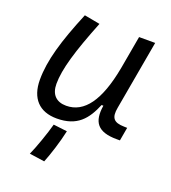

<svg xmlns="http://www.w3.org/2000/svg" viewBox="-138 -630 863 968"><g transform="rotate(20 293.0 -146.0)"><path d="M194.8 10.3C304.7 10.3 350.1 -47.4 384.8 -130.9H394.5C379.9 -40 411.6 4.9 515.6 4.9H532.7L545.4 -66.9L528.8 -67.4C471.7 -68.4 455.6 -89.4 465.8 -146L531.7 -517.6H445.3L413.1 -336.4V-336.9C379.4 -157.2 315.4 -66.4 217.8 -66.4C164.1 -66.4 134.3 -97.2 134.3 -153.8C134.3 -231.9 166 -338.9 234.9 -511.7L150.9 -527.3C82.5 -362.3 48.8 -248 48.8 -145C48.8 -45.4 101.1 10.3 194.8 10.3ZM210 234.9C227.5 192.4 252.9 113.3 265.6 53.2L191.9 44.4C178.7 94.7 146 187 128.9 223.1Z"/></g></svg>

Font: Cascadia Code PL SemiLight
Style: Italic
Weight: 350
Italic angle: -10°
Monospace: yes
Designer: Aaron Bell
Foundry: Saja Typeworks
Version: Version 2404.023